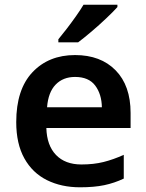

<svg xmlns="http://www.w3.org/2000/svg" viewBox="-20 -786 621 816"><path d="M299 -552Q408 -552 471.5 -487Q535 -422 535 -306V-242H177Q179 -168 218 -127.5Q257 -87 326 -87Q378 -87 420 -97.5Q462 -108 506 -128V-27Q466 -8 423 1Q380 10 320 10Q241 10 179.5 -20.5Q118 -51 83.5 -113Q49 -175 49 -267Q49 -406 118 -479Q187 -552 299 -552ZM299 -459Q248 -459 216.5 -426.5Q185 -394 180 -330H413Q412 -386 384.5 -422.5Q357 -459 299 -459ZM479 -756Q463 -738 432.5 -709Q402 -680 369 -652Q336 -624 312 -606H228V-619Q243 -637 263 -663Q283 -689 302.5 -716.5Q322 -744 335 -766H479Z"/></svg>

Font: Noto Sans Tamil SemiBold
Style: Regular
Weight: 600
Designer: Jelle Bosma - Monotype Design Team
Foundry: Monotype Imaging Inc.
Version: Version 2.004; ttfautohint (v1.8.4.7-5d5b)